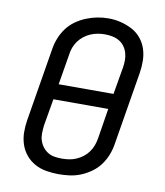

<svg xmlns="http://www.w3.org/2000/svg" viewBox="-84 -816 768 893"><g transform="rotate(10 300.0 -369.0)"><path d="M253 8Q223 8 194 3Q165 -2 140.5 -15.5Q116 -29 98 -50.5Q80 -72 71 -99Q62 -126 61.5 -155.5Q61 -185 66 -215L123 -560Q127 -586 137 -611.5Q147 -637 163.5 -659.5Q180 -682 203 -698.5Q226 -715 252 -725.5Q278 -736 304 -741Q330 -746 357 -746Q387 -746 415 -739Q443 -732 468 -719Q493 -706 511 -684.5Q529 -663 538 -636Q547 -609 547.5 -579.5Q548 -550 543 -520L486 -175Q482 -149 472 -123.5Q462 -98 445.5 -75.5Q429 -53 406 -36.5Q383 -20 357.5 -9.5Q332 1 305.5 4.5Q279 8 253 8ZM440 -404 462 -532Q465 -550 465 -568Q465 -586 460 -602.5Q455 -619 445 -632.5Q435 -646 420.5 -654.5Q406 -663 388.5 -666.5Q371 -670 353 -670Q336 -670 319 -667Q302 -664 285.5 -657Q269 -650 254.5 -638.5Q240 -627 229.5 -612.5Q219 -598 213 -581.5Q207 -565 205 -548L181 -404ZM254 -66Q272 -66 289 -68.5Q306 -71 322.5 -78Q339 -85 353.5 -96Q368 -107 379 -122Q390 -137 396 -153.5Q402 -170 405 -187L428 -331H169L147 -203Q145 -185 144.5 -167Q144 -149 149 -133Q154 -117 164 -103.5Q174 -90 188 -81Q202 -72 219 -69Q236 -66 254 -66Z"/></g></svg>

Font: Iosevka Slab Extended
Style: Italic
Weight: 400
Width: 7
Italic angle: -9°
Monospace: yes
Designer: Belleve Invis
Foundry: Belleve Invis
Version: Version 11.1.0; ttfautohint (v1.8.3)